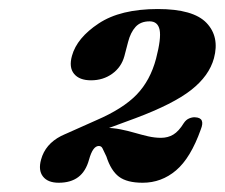

<svg xmlns="http://www.w3.org/2000/svg" viewBox="-20 -735 493 421"><path d="M141.4 -425.8 120.2 -439.7 191.3 -471.4Q249.9 -496.7 279.7 -527.6Q309.5 -558.5 322.2 -606.4Q333.8 -651 330 -669.6Q326.1 -688.2 308 -688.2Q288.3 -688.2 277.2 -676Q266.2 -663.8 260.9 -643.1L252.7 -611.8Q246.1 -587.7 226.1 -573.3Q206.1 -558.9 179.6 -558.9Q154 -558.9 142.4 -573.1Q130.7 -587.3 137.8 -612.6Q148.6 -651.9 196.3 -683.5Q243.9 -715.2 326.1 -715.2Q403.8 -715.2 432.8 -684.8Q461.8 -654.4 449.1 -607.2Q438.6 -568.7 399.3 -537.8Q360 -506.9 277.5 -476ZM70.1 -385.2Q79.2 -418.9 113.9 -436.8Q148.6 -454.7 209.8 -454.7Q227.7 -454.7 244.1 -451.4Q260.5 -448.2 275.7 -443.7Q291 -439.3 305.2 -436Q319.5 -432.8 333 -432.8Q348.2 -432.8 360 -439.9Q371.9 -447 383 -465.1Q388 -472.6 394.9 -475.4Q401.9 -478.3 407.8 -477.8Q430.7 -476.9 420.3 -451.2Q398 -388.5 366 -361.4Q334.1 -334.3 292.8 -334.3Q258.5 -334.3 240.9 -347.5Q223.3 -360.7 213.3 -391.8Q207.6 -403.5 205 -409.2Q202.5 -414.9 196.7 -414.9Q190.1 -414.9 184.8 -407.6Q179.5 -400.3 175.2 -384.9Q168.1 -359.1 151.6 -346.7Q135.2 -334.3 108.7 -334.3Q84.8 -334.3 74.2 -348Q63.5 -361.7 70.1 -385.2Z"/></svg>

Font: Fraunces
Style: Italic
Weight: 900
Italic angle: -16°
Version: Version 1.000;[0bf87f6ff]